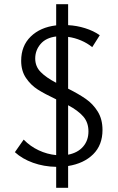

<svg xmlns="http://www.w3.org/2000/svg" viewBox="-20 -786 561 916"><path d="M248 10Q189 9 137.5 -9.5Q86 -28 51 -60L93 -120Q124 -88 164.5 -69Q205 -50 248 -46V-312Q193 -338 160 -359Q127 -380 104 -414Q81 -448 81 -496Q81 -567 126.5 -611.5Q172 -656 248 -665V-766H305V-666Q346 -664 386 -651.5Q426 -639 456 -618L420 -561Q397 -580 366.5 -593Q336 -606 305 -610V-363Q355 -338 389.5 -314Q424 -290 446.5 -253.5Q469 -217 469 -166Q469 -94 424.5 -50Q380 -6 305 6V110H248ZM248 -391V-612Q199 -606 173.5 -576Q148 -546 148 -507Q148 -469 174 -442.5Q200 -416 248 -391ZM402 -159Q402 -202 377 -230.5Q352 -259 305 -284V-48Q351 -57 376.5 -86.5Q402 -116 402 -159Z"/></svg>

Font: LXGW Bright GB
Style: Regular
Weight: 400
Designer: Christian Thalmann (Catharsis Fonts)
Foundry: LXGW / Christian Thalmann (Catharsis Fonts) / Fontworks Inc.
Version: Version 5.510